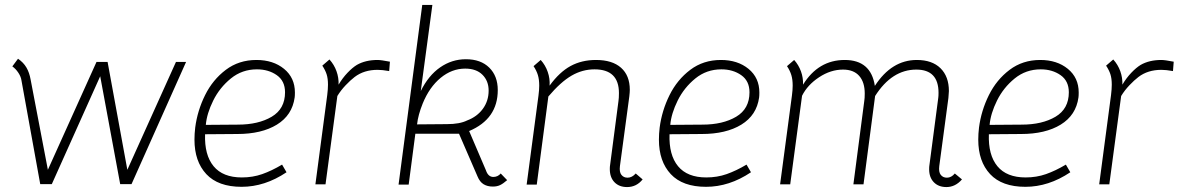

<svg xmlns="http://www.w3.org/2000/svg" viewBox="-20 -748 4782 778"><path d="M30 -479 53 -510Q75 -495 87 -474.5Q99 -454 104 -426L174 -60L371 -497H416L496 -60L693 -497H734L513 -2H467L386 -439L190 -2H143L67 -422Q65 -437 54.5 -453Q44 -469 30 -479Z M768 -182Q768 -206 771 -231Q780 -300 811 -362.5Q842 -425 895 -465Q948 -505 1019 -505Q1087 -505 1131 -469Q1175 -433 1175 -373Q1175 -360 1174 -353Q1164 -281 1102 -243Q1040 -205 941 -205L811 -204Q808 -120 845.5 -74.5Q883 -29 960 -29Q1004 -29 1042.5 -42.5Q1081 -56 1123 -81L1141 -50Q1053 9 959 9Q864 9 816 -42.5Q768 -94 768 -182ZM1135 -374Q1135 -420 1101.5 -443.5Q1068 -467 1021 -467Q961 -467 915.5 -430Q870 -393 844 -340.5Q818 -288 814 -242L944 -243Q1027 -243 1081 -275Q1135 -307 1135 -374Z M1560 -498 1557 -460Q1529 -465 1510 -465Q1455 -465 1417 -436Q1400 -423 1380.5 -402.5Q1361 -382 1347 -359L1299 -1H1258L1306 -363Q1309 -387 1309 -405Q1309 -430 1303.5 -447Q1298 -464 1286 -482L1315 -507Q1334 -486 1343.5 -459.5Q1353 -433 1352 -405Q1368 -432 1388 -453Q1408 -474 1426 -485Q1461 -505 1510 -505Q1524 -505 1560 -498Z M1732 -728 1685 -379Q1716 -442 1763.5 -475Q1811 -508 1868 -508Q1928 -508 1962.5 -474Q1997 -440 1997 -383Q1997 -266 1881 -217L1949 -58Q1958 -31 1979 -31Q1997 -31 2009 -45L2035 -18Q2019 -4 2006.5 2Q1994 8 1977 8Q1955 8 1939.5 -1.5Q1924 -11 1915 -33L1840 -206H1663L1636 0H1595L1691 -728ZM1873 -260Q1913 -275 1936.5 -307Q1960 -339 1960 -381Q1960 -420 1935 -445Q1910 -470 1865 -470Q1811 -470 1765.5 -432.5Q1720 -395 1693 -329Q1674 -282 1670 -244L1791 -245Q1843 -245 1873 -260Z M2584 -21Q2559 10 2521 10Q2489 10 2470 -9.5Q2451 -29 2451 -63Q2451 -73 2452 -78L2486 -338Q2488 -350 2488 -371Q2488 -467 2389 -467Q2340 -467 2296 -441.5Q2252 -416 2202 -357L2155 0H2114L2162 -361Q2165 -384 2165 -401Q2165 -426 2159.5 -444Q2154 -462 2142 -480L2171 -505Q2190 -484 2199.5 -456.5Q2209 -429 2207 -401Q2247 -456 2292 -480.5Q2337 -505 2395 -505Q2461 -505 2496.5 -473.5Q2532 -442 2532 -384Q2532 -375 2530 -357L2492 -75Q2489 -51 2498 -39.5Q2507 -28 2523 -28Q2541 -28 2556 -45Z M2650 -182Q2650 -206 2653 -231Q2662 -300 2693 -362.5Q2724 -425 2777 -465Q2830 -505 2901 -505Q2969 -505 3013 -469Q3057 -433 3057 -373Q3057 -360 3056 -353Q3046 -281 2984 -243Q2922 -205 2823 -205L2693 -204Q2690 -120 2727.5 -74.5Q2765 -29 2842 -29Q2886 -29 2924.5 -42.5Q2963 -56 3005 -81L3023 -50Q2935 9 2841 9Q2746 9 2698 -42.5Q2650 -94 2650 -182ZM3017 -374Q3017 -420 2983.5 -443.5Q2950 -467 2903 -467Q2843 -467 2797.5 -430Q2752 -393 2726 -340.5Q2700 -288 2696 -242L2826 -243Q2909 -243 2963 -275Q3017 -307 3017 -374Z M3878 -21Q3851 10 3815 10Q3783 10 3764 -9.5Q3745 -29 3745 -62Q3745 -73 3746 -78L3782 -352Q3783 -359 3783 -372Q3783 -466 3693 -466Q3594 -466 3526 -359L3479 -1H3438L3482 -338Q3484 -349 3484 -369Q3484 -415 3461.5 -440.5Q3439 -466 3396 -466Q3346 -466 3299 -435Q3252 -404 3230 -360L3182 -1H3141L3189 -361Q3192 -384 3192 -401Q3192 -426 3186.5 -444Q3181 -462 3169 -480L3198 -505Q3216 -485 3225.5 -459Q3235 -433 3234 -405Q3296 -505 3403 -505Q3509 -505 3525 -400Q3593 -505 3695 -505Q3757 -505 3791 -471.5Q3825 -438 3825 -379Q3825 -371 3823 -351L3786 -75Q3783 -51 3792 -39.5Q3801 -28 3817 -28Q3835 -28 3849 -45Z M3944 -182Q3944 -206 3947 -231Q3956 -300 3987 -362.5Q4018 -425 4071 -465Q4124 -505 4195 -505Q4263 -505 4307 -469Q4351 -433 4351 -373Q4351 -360 4350 -353Q4340 -281 4278 -243Q4216 -205 4117 -205L3987 -204Q3984 -120 4021.5 -74.5Q4059 -29 4136 -29Q4180 -29 4218.5 -42.5Q4257 -56 4299 -81L4317 -50Q4229 9 4135 9Q4040 9 3992 -42.5Q3944 -94 3944 -182ZM4311 -374Q4311 -420 4277.5 -443.5Q4244 -467 4197 -467Q4137 -467 4091.5 -430Q4046 -393 4020 -340.5Q3994 -288 3990 -242L4120 -243Q4203 -243 4257 -275Q4311 -307 4311 -374Z M4736 -498 4733 -460Q4705 -465 4686 -465Q4631 -465 4593 -436Q4576 -423 4556.5 -402.5Q4537 -382 4523 -359L4475 -1H4434L4482 -363Q4485 -387 4485 -405Q4485 -430 4479.5 -447Q4474 -464 4462 -482L4491 -507Q4510 -486 4519.5 -459.5Q4529 -433 4528 -405Q4544 -432 4564 -453Q4584 -474 4602 -485Q4637 -505 4686 -505Q4700 -505 4736 -498Z"/></svg>

Font: Bellota Light
Style: Italic
Weight: 300
Italic angle: -7.5°
Designer: Kemie Guaida
Foundry: Kemie Guaida
Version: Version 4.001